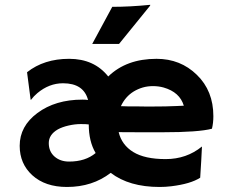

<svg xmlns="http://www.w3.org/2000/svg" viewBox="-20 -762 957 790"><path d="M435.5 -50.8Q360.4 7.3 255.4 7.3Q166 7.3 112.8 -41Q61 -88.4 61 -162.1Q61 -242.7 133.8 -296.9Q208 -352.1 319.3 -352.1Q334 -352.1 342.3 -350.6Q324.2 -419.4 239.3 -419.4Q182.1 -419.4 133.8 -378.9Q118.7 -366.2 107.4 -351.1L106 -352.1L91.3 -464.8Q161.1 -520 264.4 -520Q367.7 -520 425.3 -447.3Q500 -520 624 -520Q722.7 -520 790 -454.1Q857.9 -388.2 857.9 -284.2Q857.9 -255.9 852.1 -232.4Q797.9 -217.8 648.4 -217.8Q602.5 -217.8 567.1 -217.8Q531.7 -217.8 508.1 -218Q484.4 -218.3 468.3 -218.3Q481 -165.5 528.3 -136.5Q575.7 -107.4 661.6 -107.4Q747.6 -107.4 811 -159.2Q808.6 -105 803.7 -30.8Q764.6 -5.4 684.6 4.4Q660.2 7.3 636.7 7.3Q511.2 7.3 435.5 -50.8ZM477.5 -325.2Q490.7 -324.7 508.8 -324.2H544.4Q562.5 -323.7 579.1 -323.7H605.5Q632.8 -323.7 660.2 -324.2L705.1 -325.7Q722.7 -326.2 736.3 -327.1Q719.7 -382.8 653.3 -401.9Q632.3 -407.7 609.6 -407.7Q586.9 -407.7 567.1 -401.9Q547.4 -396 530.3 -385.7Q495.6 -364.3 477.5 -325.2ZM373.5 -132.3Q345.2 -180.2 345.2 -250Q335.4 -251.5 312 -251.5Q288.6 -251.5 262.5 -245.6Q236.3 -239.7 217.8 -229.5Q180.7 -208 180.7 -173.3Q180.7 -138.7 204.3 -117.9Q228 -97.2 264.2 -97.2Q331.5 -97.2 373.5 -132.3ZM441.9 -733.9Q515.1 -733.9 598.1 -742.2L597.7 -738.8L469.7 -581.1H359.4Z"/></svg>

Font: HammersmithOne
Style: Regular
Weight: 400
Designer: Nicole Fally
Foundry: Nicole Fally
Version: Version 1.003